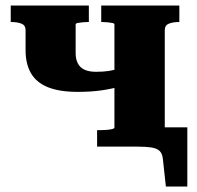

<svg xmlns="http://www.w3.org/2000/svg" viewBox="-20 -533 716 698"><path d="M396 -69V-444Q396 -448 388.5 -449.5Q381 -451 370 -452Q359 -453 351 -453H348V-513H632V-453H631Q609 -453 594 -447Q579 -441 579 -423V0H333V-60H351Q359 -60 370 -61Q381 -62 388.5 -64Q396 -66 396 -69ZM73 -350V-423Q73 -441 58 -447Q43 -453 20 -453H19V-513H303V-453H300Q291 -453 280.5 -452Q270 -451 262.5 -449.5Q255 -448 255 -444V-340Q255 -318 263 -302.5Q271 -287 287.5 -279.5Q304 -272 329 -272Q355 -272 375 -275Q395 -278 423 -286V-220Q387 -210 349 -204.5Q311 -199 263 -199Q196 -199 154 -216Q112 -233 92.5 -267Q73 -301 73 -350ZM418 0V-70H661V145H583L572 44Q570 25 560 15.5Q550 6 529.5 3Q509 0 476 0Z"/></svg>

Font: Roboto Serif 36pt
Style: Bold
Weight: 700
Version: Version 1.008